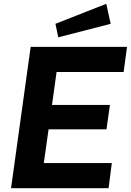

<svg xmlns="http://www.w3.org/2000/svg" viewBox="-20 -988 687 1008"><path d="M550 0 567 -132H210L235 -309H539L557 -437H253L277 -610H629L647 -742H141L38 0ZM271 -863 286 -792 561 -863 538 -968Z"/></svg>

Font: Cheyenne Sans
Style: Bold Italic
Weight: 700
Italic angle: -8.13011°
Designer: The Public Sans project authors (U.S. Web Design System), Libre Franklin designed by Pablo Impallari and Rodrigo Fuenzal
Foundry: The Cheyenne Sans Project Authors
Version: Version 2.007